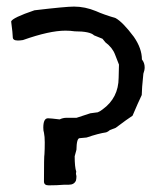

<svg xmlns="http://www.w3.org/2000/svg" viewBox="-20 -557 493 580"><path d="M127 2.9Q112.8 2.9 112.8 -8.8Q112.8 -85.9 114.3 -91.3Q115.2 -105.5 115.2 -127Q115.2 -144.5 112.8 -156.2Q110.8 -161.6 110.8 -171.4Q110.8 -199.7 125 -199.7Q132.3 -199.7 160.2 -196.3Q169.9 -201.2 181.6 -201.2H211.4L252.9 -214.8L275.4 -217.8Q284.2 -221.7 290 -226.6Q337.9 -261.2 338.4 -321.8L339.4 -361.8L327.6 -392.1Q319.8 -413.1 298.3 -429.2L289.6 -439.9L264.2 -450.2Q252 -462.4 205.6 -462.4Q192.4 -464.4 177.7 -464.4Q129.4 -464.4 49.3 -436Q40 -434.6 34.2 -434.6Q18.6 -434.6 18.6 -444.6Q18.6 -454.6 13.7 -492.2Q17.6 -503.4 84 -525.9Q178.7 -537.1 203.6 -537.1Q236.8 -537.1 270 -523.4Q292.5 -513.2 329.1 -502.4Q351.1 -490.2 384.3 -445.8Q408.7 -410.6 408.7 -377.4Q417 -367.2 417 -353.5Q417 -344.7 413.1 -334.5Q408.2 -287.6 408.2 -270Q397 -246.6 380.4 -207.5Q364.7 -197.3 329.6 -170.9L312 -164.1Q306.6 -159.2 300.8 -157.2Q277.3 -153.8 241.7 -141.6L220.7 -139.6Q211.4 -139.6 210.9 -104.5L205.6 -85Q205.6 -52.2 210.4 -38.1Q209.5 -35.2 209.5 -31.7L210.9 -24.9Q210.9 -18.1 209.5 -11.7Q204.1 1 188 1H174.3Q151.9 2.9 127 2.9Z"/></svg>

Font: Kurland
Style: Regular
Weight: 400
Designer: GGBot
Version: 0.22